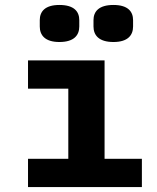

<svg xmlns="http://www.w3.org/2000/svg" viewBox="-20 -762 640 782"><path d="M94.1 0H557.9V-115.1H405.9V-516H94.1V-400.9H258.2V-115.1H94.1ZM142 -654.1C142 -619 163 -590.9 221.9 -590.9C282 -590.9 302.9 -619 302.9 -654.1V-680C302.9 -714.8 282 -741.8 221.9 -741.8C163 -741.8 142 -714.8 142 -680ZM360.8 -654.1C360.8 -619 382.1 -590.9 442.1 -590.9C501.1 -590.9 522 -619 522 -654.1V-680C522 -714.8 501.1 -741.8 442.1 -741.8C382.1 -741.8 360.8 -714.8 360.8 -680Z"/></svg>

Font: Margiela Mono Bold
Style: Regular
Weight: 700
Designer: Mike Abbink, Paul van der Laan, Pieter van Rosmalen
Foundry: Bold Monday
Version: Version 2.003 2021